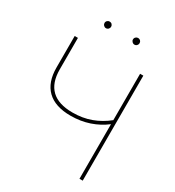

<svg xmlns="http://www.w3.org/2000/svg" viewBox="-213 -1030 1048 1152"><g transform="rotate(30 311.5 -454.0)"><path d="M282.2 -300.8Q175.3 -300.8 120.4 -354Q65.4 -407.2 65.4 -509.8V-727.5H87.9V-509.8Q87.9 -323.2 282.7 -323.2Q353 -323.2 411.1 -344.7Q469.2 -366.2 518.6 -406.2V-727.5H541V0H518.6V-378.4Q470.7 -341.3 410.9 -321Q351.1 -300.8 282.2 -300.8ZM204.1 -861.8Q194.8 -861.8 188 -868.7Q181.2 -875.5 181.2 -884.8Q181.2 -894.5 188 -901.1Q194.8 -907.7 204.1 -907.7Q213.9 -907.7 220.5 -901.1Q227.1 -894.5 227.1 -884.8Q227.1 -875.5 220.5 -868.7Q213.9 -861.8 204.1 -861.8ZM401.4 -861.8Q392.1 -861.8 385.3 -868.7Q378.4 -875.5 378.4 -884.8Q378.4 -894.5 385.3 -901.1Q392.1 -907.7 401.4 -907.7Q411.1 -907.7 417.7 -901.1Q424.3 -894.5 424.3 -884.8Q424.3 -875.5 417.7 -868.7Q411.1 -861.8 401.4 -861.8Z"/></g></svg>

Font: Inter Display Thin
Style: Regular
Weight: 100
Designer: Rasmus Andersson
Foundry: rsms
Version: Version 4.000;git-a52131595